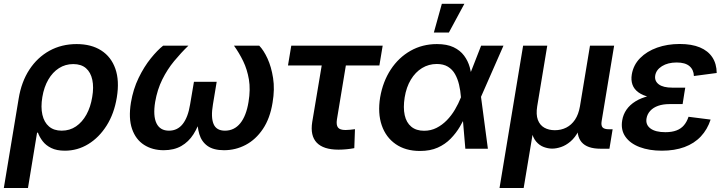

<svg xmlns="http://www.w3.org/2000/svg" viewBox="-35 -773 3770 998"><path d="M-15.1 204.1 62 -260.3Q76.2 -347.7 117.7 -411.1Q159.2 -474.6 222.2 -509.3Q285.2 -543.9 363.3 -543.9Q439.5 -543.9 491.2 -510.7Q543 -477.5 564.7 -415.5Q586.4 -353.5 572.3 -267.1Q558.6 -182.6 519.3 -120.4Q480 -58.1 423.8 -23.9Q367.7 10.3 302.2 10.3Q259.3 10.3 231.2 -3.7Q203.1 -17.6 186.8 -39.1Q170.4 -60.5 162.1 -83.5H157.7L110.4 204.1ZM285.6 -93.8Q327.6 -93.8 360.1 -116Q392.6 -138.2 414.3 -177.5Q436 -216.8 444.3 -268.6Q453.1 -319.3 444.8 -358.2Q436.5 -397 411.9 -418.5Q387.2 -439.9 345.7 -439.9Q304.7 -439.9 271.5 -418.7Q238.3 -397.5 216.1 -359.1Q193.8 -320.8 185.1 -268.6Q176.3 -216.3 185.3 -176.8Q194.3 -137.2 219.7 -115.5Q245.1 -93.8 285.6 -93.8Z M815.9 7.8Q757.3 7.8 713.9 -20Q670.4 -47.9 651.4 -102.8Q632.3 -157.7 645.5 -239.7Q657.2 -309.6 685.5 -367.9Q713.9 -426.3 748.5 -469.2Q783.2 -512.2 813 -535.6H944.3Q905.8 -498.5 870.1 -455.3Q834.5 -412.1 808.6 -359.9Q782.7 -307.6 771.5 -243.2Q759.8 -170.9 778.3 -132.3Q796.9 -93.8 843.3 -93.8Q887.7 -93.8 915 -128.7Q942.4 -163.6 953.1 -230L973.1 -347.7H1091.3L1071.8 -230Q1060.5 -163.6 1075 -128.7Q1089.4 -93.8 1134.3 -93.8Q1182.6 -93.8 1213.9 -132.3Q1245.1 -170.9 1256.8 -243.2Q1267.6 -307.6 1258.8 -359.9Q1250 -412.1 1229 -455.3Q1208 -498.5 1181.2 -535.6H1312.5Q1335.4 -512.2 1355.5 -468.8Q1375.5 -425.3 1384.5 -367.2Q1393.6 -309.1 1381.8 -239.7Q1368.7 -157.7 1331.5 -102.5Q1294.4 -47.4 1241.9 -19.8Q1189.5 7.8 1129.4 7.8Q1074.7 7.8 1043.7 -14.4Q1012.7 -36.6 1001 -75.9Q989.3 -115.2 990.7 -166H1010.7Q995.6 -114.3 970.5 -75Q945.3 -35.6 907.2 -13.9Q869.1 7.8 815.9 7.8Z M1724.6 4.9Q1646 4.9 1611.3 -31.5Q1576.7 -67.9 1587.9 -138.7L1637.2 -432.6H1461.9L1479 -535.6H1954.1L1937 -432.6H1762.7L1716.3 -151.9Q1711.9 -123.5 1721.7 -110.4Q1731.4 -97.2 1761.2 -97.2Q1771 -97.2 1785.2 -98.6Q1799.3 -100.1 1810.1 -101.6L1806.6 -2.9Q1786.6 1 1765.6 2.9Q1744.6 4.9 1724.6 4.9Z M2147.9 11.7Q2073.2 11.7 2022 -23.7Q1970.7 -59.1 1949.2 -121.8Q1927.7 -184.6 1940.9 -266.6Q1955.1 -349.1 1996.1 -411.6Q2037.1 -474.1 2098.9 -509Q2160.6 -543.9 2236.3 -543.9Q2288.1 -543.9 2322.5 -527.6Q2356.9 -511.2 2377.2 -483.9Q2397.5 -456.5 2406.7 -423.6Q2416 -390.6 2418.9 -357.4H2456.1L2464.8 -272.9L2501 0H2383.8L2360.8 -269.5Q2358.4 -302.2 2351.1 -333Q2343.8 -363.8 2330.1 -387.9Q2316.4 -412.1 2293.2 -426.3Q2270 -440.4 2235.4 -440.4Q2193.4 -440.4 2158.7 -419.2Q2124 -397.9 2100.6 -359.1Q2077.1 -320.3 2068.4 -266.6Q2060.1 -213.4 2068.6 -174.6Q2077.1 -135.7 2102.8 -114.5Q2128.4 -93.3 2169.4 -93.3Q2204.6 -93.3 2233.9 -108.2Q2263.2 -123 2287.4 -147.7Q2311.5 -172.4 2329.8 -203.4Q2348.1 -234.4 2360.8 -266.6L2465.8 -535.6H2582L2463.9 -266.6L2426.8 -182.1H2390.6Q2375.5 -148.9 2355.5 -114.7Q2335.4 -80.6 2307.1 -51.8Q2278.8 -22.9 2240 -5.6Q2201.2 11.7 2147.9 11.7ZM2220.2 -604 2261.7 -753.4H2378.9L2298.3 -604Z M2561.5 204.1 2684.1 -535.6H2809.6L2757.3 -220.2Q2750.5 -177.7 2760.7 -150.1Q2771 -122.6 2794.2 -109.4Q2817.4 -96.2 2849.1 -96.2Q2881.8 -96.2 2908.7 -109.9Q2935.5 -123.5 2953.9 -150.9Q2972.2 -178.2 2979.5 -220.2L3031.7 -535.6H3157.2L3092.3 -143.6Q3088.4 -120.6 3097.2 -110.8Q3106 -101.1 3130.4 -101.1H3149.4L3132.8 0H3086.4Q3017.1 0 2988 -34.2Q2959 -68.4 2969.7 -133.8L2978 -183.1H3000.5Q2991.7 -128.4 2972.9 -93Q2954.1 -57.6 2930.2 -37.4Q2906.2 -17.1 2881.3 -8.8Q2856.4 -0.5 2835.4 -0.5Q2814 -0.5 2791.5 -8.8Q2769 -17.1 2751.7 -37.4Q2734.4 -57.6 2727.3 -93Q2720.2 -128.4 2729 -183.1H2751.5L2687 204.1Z M3405.3 10.3Q3339.4 10.3 3289.8 -8.5Q3240.2 -27.3 3215.6 -62.7Q3190.9 -98.1 3199.2 -147.5Q3204.1 -177.7 3221.4 -202.9Q3238.8 -228 3268.3 -246.3Q3297.9 -264.6 3340.1 -274.7Q3382.3 -284.7 3436.5 -284.7H3521.5L3513.2 -231.9H3444.3Q3411.1 -231.9 3385.7 -222.9Q3360.4 -213.9 3345 -197Q3329.6 -180.2 3325.7 -158.2Q3319.8 -125 3345.7 -105.5Q3371.6 -85.9 3423.3 -85.9Q3457.5 -85.9 3481.2 -95Q3504.9 -104 3520 -121.8Q3535.2 -139.6 3543.9 -166L3658.7 -151.4Q3642.1 -100.1 3607.9 -63.7Q3573.7 -27.3 3522.7 -8.5Q3471.7 10.3 3405.3 10.3ZM3435.1 -258.8Q3381.3 -258.8 3343.8 -267.6Q3306.2 -276.4 3283.4 -293Q3260.7 -309.6 3252.4 -333.3Q3244.1 -356.9 3249 -386.2Q3257.3 -435.5 3292.2 -470.9Q3327.1 -506.3 3380.6 -525.4Q3434.1 -544.4 3498 -544.4Q3560.5 -544.4 3603 -526.6Q3645.5 -508.8 3667.7 -475.1Q3689.9 -441.4 3690.4 -393.6L3571.8 -377.9Q3570.8 -410.6 3548.6 -429.4Q3526.4 -448.2 3482.4 -448.2Q3436.5 -448.2 3405.8 -429Q3375 -409.7 3370.6 -379.4Q3366.7 -351.6 3389.4 -334.5Q3412.1 -317.4 3460 -317.4H3526.9L3517.1 -258.8Z"/></svg>

Font: Inter 20pt SemiBold
Style: Italic
Weight: 600
Italic angle: -9.3988°
Version: Version 4.001;git-66647c0bb